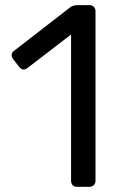

<svg xmlns="http://www.w3.org/2000/svg" viewBox="-20 -720 465 740"><path d="M24.9 -506.8Q24.9 -518.1 35.2 -524.9L252 -692.9Q263.2 -699.7 277.8 -700.2H325.2Q335 -700.2 341.6 -693.6Q348.1 -687 348.1 -676.8V-22.9Q348.1 -13.2 341.6 -6.6Q335 0 325.2 0H275.9Q266.1 0 260 -6.6Q253.9 -13.2 253.9 -22.9V-586.9L85.9 -458Q79.1 -452.1 70.8 -452.1Q62 -452.1 54.2 -461.9L29.8 -493.2Q24.9 -500 24.9 -506.8Z"/></svg>

Font: Rubik AZ
Style: Regular
Weight: 400
Designer: Hubert and Fischer
Foundry: Hubert & Fischer
Version: Version 2.000